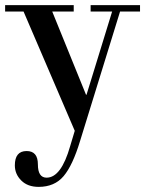

<svg xmlns="http://www.w3.org/2000/svg" viewBox="-24 -510 567 750"><path d="M-4 -465V-490H264V-465H180L312 -140H314L414 -465H330V-490H523V-465H445L289 40Q260 136 224.5 178Q189 220 127 220Q84 220 59 195Q34 170 34 136Q34 80 80 80Q124 80 124 132Q124 184 158 184Q215 184 250 61L268 1L68 -465Z"/></svg>

Font: Justus
Style: Oldstyle
Weight: 500
Version: Version 001.000